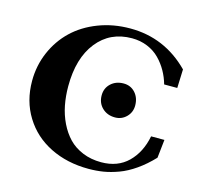

<svg xmlns="http://www.w3.org/2000/svg" viewBox="-101 -783 933 904"><g transform="rotate(15 365.5 -331.5)"><path d="M405.8 13.2Q301.3 13.2 218.8 -27.8Q136.2 -68.8 89.4 -144.8Q42.5 -220.7 42.5 -318.4Q42.5 -393.1 71 -459.2Q99.6 -525.4 149.7 -573.2Q199.7 -621.1 271.5 -648.7Q343.3 -676.3 426.3 -676.3Q594.2 -676.3 714.8 -554.2L711.4 -462.9H647.5Q638.2 -496.1 621.6 -525.6Q605 -555.2 580.6 -580.1Q556.2 -605 521.5 -619.4Q486.8 -633.8 445.8 -633.8Q339.4 -633.8 276.4 -554.4Q213.4 -475.1 213.4 -338.4Q213.4 -290 221.9 -246.1Q230.5 -202.1 249.5 -162.8Q268.6 -123.5 296.1 -94.7Q323.7 -65.9 364.5 -49.1Q405.3 -32.2 455.1 -32.2Q535.6 -32.2 585.7 -81.3Q635.7 -130.4 651.4 -210.9H716.3L706.5 -121.6Q668.5 -81.5 628.9 -54Q589.4 -26.4 550.8 -12.2Q512.2 2 478 7.6Q443.8 13.2 405.8 13.2ZM463.4 -252.9Q425.8 -252.9 401.1 -276.6Q376.5 -300.3 376.5 -337.4Q376.5 -372.6 400.9 -395.3Q425.3 -418 462.9 -418Q497.1 -418 519.3 -393.6Q541.5 -369.1 541.5 -331.5Q541.5 -298.3 518.8 -275.6Q496.1 -252.9 463.4 -252.9Z"/></g></svg>

Font: Elstob 6pt
Style: Bold
Weight: 700
Designer: Peter S. Baker
Version: Version 1.015